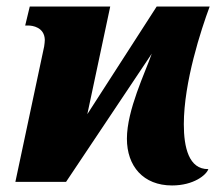

<svg xmlns="http://www.w3.org/2000/svg" viewBox="-20 -556 675 587"><path d="M506 11C572 11 611 -21 617 -39C557 -38 542 -106 542 -176C542 -305 595 -466 621 -536H459L247 -207L317 -536H71L57 -478H66C79 -478 116 -473 117 -434C117 -428 116 -422 115 -414L27 0H182L444 -392C424 -334 368 -220 368 -132C368 -48 418 11 506 11Z"/></svg>

Font: Noto Serif Condensed Black
Style: Italic
Weight: 900
Width: 3
Italic angle: -12°
Designer: Monotype Design Team
Foundry: Monotype Imaging Inc.
Version: Version 2.013